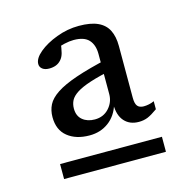

<svg xmlns="http://www.w3.org/2000/svg" viewBox="-75 -761 599 600"><g transform="rotate(-15 224.5 -461.0)"><path d="M61.5 -236V-284.5H391V-236ZM297.5 -528Q251 -518.5 221.8 -509Q192.5 -499.5 176.2 -489Q160 -478.5 154 -466.8Q148 -455 148 -440.5Q148 -416.5 163.5 -403.8Q179 -391 203 -391Q231 -391 248.8 -410.5Q266.5 -430 266.5 -456V-586Q266.5 -615 251.5 -631.5Q236.5 -648 202.5 -648Q189 -648 172.2 -644.2Q155.5 -640.5 138.5 -633.5L162.5 -656.5Q159.5 -631.5 156 -618.2Q152.5 -605 145 -597Q138 -589 128.2 -585.2Q118.5 -581.5 106.5 -581.5Q92.5 -581.5 84.5 -587.8Q76.5 -594 76.5 -604Q76.5 -622 99.2 -641Q122 -660 157.2 -673.2Q192.5 -686.5 229.5 -686.5Q267.5 -686.5 290.5 -676Q313.5 -665.5 324 -644.8Q334.5 -624 334.5 -593.5V-426Q334.5 -406.5 341 -398.8Q347.5 -391 361 -391Q369 -391 377.8 -392.8Q386.5 -394.5 395 -398.5V-372.5Q375.5 -358.5 362.5 -353.2Q349.5 -348 334 -348Q304.5 -348 287.5 -367Q270.5 -386 270.5 -421.5H273Q262.5 -386 236.2 -366.5Q210 -347 174.5 -347Q130.5 -347 103.5 -368.8Q76.5 -390.5 76.5 -432Q76.5 -454 85.5 -471.8Q94.5 -489.5 117.8 -505Q141 -520.5 183.2 -535Q225.5 -549.5 292 -564.5Z"/></g></svg>

Font: Newsreader 16pt 16pt
Style: Regular
Weight: 400
Version: Version 1.003